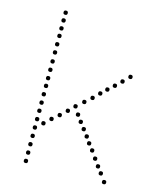

<svg xmlns="http://www.w3.org/2000/svg" viewBox="-110 -808 732 887"><g transform="rotate(15 256.0 -365.0)"><path d="M96 -241Q86 -241 86 -251Q86 -261 96 -261Q106 -261 106 -251Q106 -241 96 -241ZM96 -201Q86 -201 86 -211Q86 -221 96 -221Q106 -221 106 -211Q106 -201 96 -201ZM96 -161Q86 -161 86 -171Q86 -181 96 -181Q106 -181 106 -171Q106 -161 96 -161ZM96 -121Q86 -121 86 -131Q86 -141 96 -141Q106 -141 106 -131Q106 -121 96 -121ZM96 -81Q86 -81 86 -91Q86 -101 96 -101Q106 -101 106 -91Q106 -81 96 -81ZM96 -41Q86 -41 86 -51Q86 -61 96 -61Q106 -61 106 -51Q106 -41 96 -41ZM96 -1Q86 -1 86 -11Q86 -21 96 -21Q106 -21 106 -11Q106 -1 96 -1ZM96 -559Q86 -559 86 -569Q86 -579 96 -579Q106 -579 106 -569Q106 -559 96 -559ZM96 -520Q86 -520 86 -530Q86 -540 96 -540Q106 -540 106 -530Q106 -520 96 -520ZM96 -477Q86 -477 86 -487Q86 -497 96 -497Q106 -497 106 -487Q106 -477 96 -477ZM96 -397Q86 -397 86 -407Q86 -417 96 -417Q106 -417 106 -407Q106 -397 96 -397ZM96 -360Q86 -360 86 -370Q86 -380 96 -380Q106 -380 106 -370Q106 -360 96 -360ZM96 -320Q86 -320 86 -330Q86 -340 96 -340Q106 -340 106 -330Q106 -320 96 -320ZM96 -280Q86 -280 86 -290Q86 -300 96 -300Q106 -300 106 -290Q106 -280 96 -280ZM96 -710Q86 -710 86 -720Q86 -730 96 -730Q106 -730 106 -720Q106 -710 96 -710ZM96 -673Q86 -673 86 -683Q86 -693 96 -693Q106 -693 106 -683Q106 -673 96 -673ZM96 -635Q86 -635 86 -645Q86 -655 96 -655Q106 -655 106 -645Q106 -635 96 -635ZM96 -599Q86 -599 86 -609Q86 -619 96 -619Q106 -619 106 -609Q106 -599 96 -599ZM96 -437Q86 -437 86 -447Q86 -457 96 -457Q106 -457 106 -447Q106 -437 96 -437ZM462 -501Q452 -501 452 -511Q452 -521 462 -521Q472 -521 472 -511Q472 -501 462 -501ZM432 -471Q422 -471 422 -481Q422 -491 432 -491Q442 -491 442 -481Q442 -471 432 -471ZM286 -334Q276 -334 276 -344Q276 -354 286 -354Q296 -354 296 -344Q296 -334 286 -334ZM294 -241Q284 -241 284 -251Q284 -261 294 -261Q304 -261 304 -251Q304 -241 294 -241ZM223 -275Q213 -275 213 -285Q213 -295 223 -295Q233 -295 233 -285Q233 -275 223 -275ZM252 -304Q242 -304 242 -314Q242 -324 252 -324Q262 -324 262 -314Q262 -304 252 -304ZM192 -246Q182 -246 182 -256Q182 -266 192 -266Q202 -266 202 -256Q202 -246 192 -246ZM273 -270Q263 -270 263 -280Q263 -290 273 -290Q283 -290 283 -280Q283 -270 273 -270ZM160 -219Q150 -219 150 -229Q150 -239 160 -239Q170 -239 170 -229Q170 -219 160 -219ZM379 -127Q369 -127 369 -137Q369 -147 379 -147Q389 -147 389 -137Q389 -127 379 -127ZM129 -190Q119 -190 119 -200Q119 -210 129 -210Q139 -210 139 -200Q139 -190 129 -190ZM402 -94Q392 -94 392 -104Q392 -114 402 -114Q412 -114 412 -104Q412 -94 402 -94ZM424 -63Q414 -63 414 -73Q414 -83 424 -83Q434 -83 434 -73Q434 -63 424 -63ZM445 -35Q435 -35 435 -45Q435 -55 445 -55Q455 -55 455 -45Q455 -35 445 -35ZM470 0Q460 0 460 -10Q460 -20 470 -20Q480 -20 480 -10Q480 0 470 0ZM316 -212Q306 -212 306 -222Q306 -232 316 -232Q326 -232 326 -222Q326 -212 316 -212ZM338 -183Q328 -183 328 -193Q328 -203 338 -203Q348 -203 348 -193Q348 -183 338 -183ZM357 -155Q347 -155 347 -165Q347 -175 357 -175Q367 -175 367 -165Q367 -155 357 -155ZM318 -362Q308 -362 308 -372Q308 -382 318 -382Q328 -382 328 -372Q328 -362 318 -362ZM347 -391Q337 -391 337 -401Q337 -411 347 -411Q357 -411 357 -401Q357 -391 347 -391ZM374 -417Q364 -417 364 -427Q364 -437 374 -437Q384 -437 384 -427Q384 -417 374 -417ZM403 -443Q393 -443 393 -453Q393 -463 403 -463Q413 -463 413 -453Q413 -443 403 -443Z"/></g></svg>

Font: Raleway Dots 
Style: Regular
Weight: 400
Version: Version 1.000